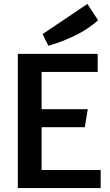

<svg xmlns="http://www.w3.org/2000/svg" viewBox="-20 -949 553 969"><path d="M70 0V-677H473V-586H190V-398H423L408 -307H190V-91H488V0ZM224 -718 195 -777 421 -929 475 -847Q413 -790 315 -750Q276 -733 224 -718Z"/></svg>

Font: Amaranth
Style: Regular
Weight: 400
Designer: Gesine Todt
Foundry: Gesine Todt
Version: Version 1.000